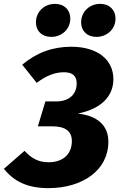

<svg xmlns="http://www.w3.org/2000/svg" viewBox="-52 -955 618 994"><path d="M213 -764C268 -764 312 -804 312 -859C312 -903 281 -935 233 -935C177 -935 134 -894 134 -839C134 -795 165 -764 213 -764ZM447 -764C502 -764 546 -804 546 -859C546 -903 515 -935 467 -935C411 -935 368 -894 368 -839C368 -795 399 -764 447 -764ZM317 -713C219 -713 137 -682 63 -620L138 -526C187 -563 232 -581 279 -581C327 -581 345 -559 345 -523C345 -467 306 -430 239 -430H183L144 -301H219C288 -301 320 -274 320 -225C320 -161 279 -115 199 -115C149 -115 112 -134 75 -174L-32 -81C19 -18 87 19 198 19C376 19 509 -74 509 -221C509 -307 451 -356 351 -367C478 -393 535 -461 535 -545C535 -646 453 -713 317 -713Z"/></svg>

Font: Fira Sans ExtraBold
Style: Italic
Weight: 800
Italic angle: -8°
Designer: bBox Type GmbH & Carrois Corporate GbR & Edenspiekermann AG
Foundry: bBox Type GmbH & Carrois Corporate GbR & Edenspiekermann AG
Version: Version 4.301;PS 004.301;hotconv 1.0.88;makeotf.lib2.5.64775